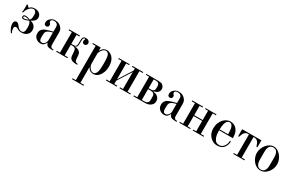

<svg xmlns="http://www.w3.org/2000/svg" viewBox="137 -1718 4871 3252"><g transform="rotate(30 2572.5 -92.0)"><path d="M93 -293H75Q80 -317 82 -337.5Q84 -358 84 -385Q84 -406 83.5 -420.5Q83 -435 82 -448H97L132 -412H138Q163 -440 190.5 -446.5Q218 -453 240 -453Q271 -453 294 -444Q317 -435 332.5 -420.5Q348 -406 356 -386.5Q364 -367 364 -346Q364 -332 359.5 -317Q355 -302 342 -286Q340 -284 324.5 -269.5Q309 -255 279 -242V-236Q305 -231 324 -219.5Q343 -208 355 -194Q372 -175 377.5 -155Q383 -135 383 -113Q383 -93 376.5 -70.5Q370 -48 347 -25Q323 -2 295 6Q267 14 235 14Q218 14 200.5 10.5Q183 7 163 -4Q153 -9 141.5 -15.5Q130 -22 118 -22Q104 -22 93 -12.5Q82 -3 82 23Q82 40 87.5 62Q93 84 107 101L93 113Q73 88 60.5 65Q48 42 41 22Q34 2 32 -14.5Q30 -31 30 -43Q30 -62 35 -74Q40 -86 47.5 -93Q55 -100 63.5 -102.5Q72 -105 79 -105Q89 -105 98.5 -100Q108 -95 116.5 -88Q125 -81 131 -72.5Q137 -64 142 -58Q148 -50 155.5 -40.5Q163 -31 174 -22.5Q185 -14 199 -8.5Q213 -3 232 -3Q262 -3 275.5 -26.5Q289 -50 289 -106Q289 -162 279 -188Q269 -214 256 -227Q233 -216 204.5 -206.5Q176 -197 156 -197Q117 -197 117 -232Q117 -250 129.5 -259.5Q142 -269 161 -269Q180 -269 202.5 -263.5Q225 -258 254 -248Q258 -252 262.5 -258.5Q267 -265 271 -276.5Q275 -288 277 -305Q279 -322 279 -348Q279 -354 277.5 -373.5Q276 -393 267 -407Q259 -419 247 -426.5Q235 -434 219 -434Q198 -434 174 -419Q150 -404 128 -372Q111 -347 103 -324Q95 -301 93 -293ZM135 -232Q135 -227 140 -221Q145 -215 156 -215Q174 -215 200 -222Q226 -229 240 -237Q226 -240 216.5 -242.5Q207 -245 199 -247Q191 -249 182.5 -250Q174 -251 162 -251Q157 -251 146 -248.5Q135 -246 135 -232Z M702 -271V-351Q702 -372 698.5 -388.5Q695 -405 675 -420Q663 -429 650 -432Q637 -435 623 -435Q605 -435 593.5 -431Q582 -427 575.5 -421Q569 -415 567 -408.5Q565 -402 565 -396Q565 -385 569.5 -378Q574 -371 580 -365Q585 -360 589 -352.5Q593 -345 593 -331Q593 -309 579.5 -298Q566 -287 549 -287Q532 -287 518.5 -298.5Q505 -310 505 -336Q505 -372 525 -398.5Q545 -425 574 -439Q591 -447 605.5 -450Q620 -453 635 -453Q655 -453 679.5 -448Q704 -443 731 -424Q754 -408 773 -379.5Q792 -351 792 -300V-74Q792 -64 793.5 -50.5Q795 -37 804 -26Q813 -15 824.5 -11.5Q836 -8 848 -8H855V9H834Q807 9 783 6Q759 3 742 -8Q731 -16 723 -29Q715 -42 712 -55H706Q689 -21 667 -3.5Q645 14 611 14Q589 14 565 6.5Q541 -1 521 -18Q494 -41 486.5 -67Q479 -93 479 -114Q479 -144 489 -164.5Q499 -185 514.5 -199.5Q530 -214 550 -223.5Q570 -233 590 -239Q594 -240 601.5 -242.5Q609 -245 622 -249Q635 -253 654.5 -258Q674 -263 702 -271ZM702 -105V-253Q690 -250 675 -245.5Q660 -241 645 -235.5Q630 -230 617.5 -223Q605 -216 597 -208Q580 -191 576.5 -168.5Q573 -146 573 -126V-79Q573 -50 583.5 -30.5Q594 -11 623 -11Q637 -11 651 -17Q665 -23 679 -40Q694 -59 698 -76Q702 -93 702 -105Z M1144 -237V-233Q1182 -233 1211.5 -218.5Q1241 -204 1254 -179Q1261 -166 1264 -147Q1267 -128 1268 -116L1272 -63Q1274 -48 1277.5 -34.5Q1281 -21 1297 -11Q1305 -6 1314.5 -4.5Q1324 -3 1332 -3V14H1320Q1305 14 1288.5 13.5Q1272 13 1255.5 9.5Q1239 6 1224 -1Q1209 -8 1198 -21Q1185 -36 1181.5 -53Q1178 -70 1177 -82Q1176 -95 1175.5 -104Q1175 -113 1174.5 -120.5Q1174 -128 1173.5 -135.5Q1173 -143 1172 -154Q1170 -167 1166.5 -182.5Q1163 -198 1153 -208Q1144 -217 1128.5 -221Q1113 -225 1101 -225H1068V-18H1132V0H912V-18H976V-420H912V-438H1125V-420H1068V-243H1111Q1123 -243 1137.5 -246Q1152 -249 1162 -266Q1167 -274 1169 -288.5Q1171 -303 1171 -330V-369Q1171 -385 1173.5 -404Q1176 -423 1187 -436Q1198 -448 1211 -450.5Q1224 -453 1236 -453Q1249 -453 1267.5 -448.5Q1286 -444 1300 -427Q1313 -411 1313 -392Q1313 -372 1299 -357Q1285 -342 1264 -342Q1247 -342 1234 -353Q1221 -364 1221 -390Q1221 -399 1222.5 -404.5Q1224 -410 1226 -414Q1228 -418 1229.5 -420.5Q1231 -423 1231 -427Q1231 -429 1228 -432Q1225 -435 1219 -435Q1209 -435 1203 -429Q1197 -423 1194 -412.5Q1191 -402 1190 -388.5Q1189 -375 1189 -360V-329Q1189 -278 1178 -259Q1167 -240 1144 -237Z M1531 -382H1537Q1563 -426 1590 -439.5Q1617 -453 1646 -453Q1670 -453 1689.5 -446Q1709 -439 1725 -428.5Q1741 -418 1753.5 -405Q1766 -392 1774 -380Q1799 -342 1806 -300.5Q1813 -259 1813 -230Q1813 -164 1795 -117.5Q1777 -71 1753 -42Q1727 -11 1699 1.5Q1671 14 1636 14Q1634 14 1622.5 13Q1611 12 1596 6Q1581 0 1565 -13Q1549 -26 1537 -50H1531V251H1601V269H1377V251H1441V-420H1377V-438H1531ZM1532 -327V-124Q1532 -103 1540.5 -81.5Q1549 -60 1563 -42.5Q1577 -25 1594 -14Q1611 -3 1628 -3Q1636 -3 1646 -5.5Q1656 -8 1666.5 -16.5Q1677 -25 1686 -40.5Q1695 -56 1701 -82Q1704 -95 1707.5 -127Q1711 -159 1711 -227Q1711 -260 1710 -283.5Q1709 -307 1707.5 -323.5Q1706 -340 1704.5 -351.5Q1703 -363 1701 -371Q1699 -378 1695.5 -389Q1692 -400 1684.5 -410Q1677 -420 1665.5 -427.5Q1654 -435 1636 -435Q1618 -435 1603 -427Q1588 -419 1576 -406Q1562 -391 1550.5 -370.5Q1539 -350 1532 -327Z M1884 -420V-438H2096V-420H2038V-110L2208 -379V-420H2150V-438H2362V-420H2298V-18H2362V0H2150V-18H2208V-350L2038 -82V-18H2096V0H1884V-18H1948V-420Z M2423 -438H2657Q2680 -438 2706 -433.5Q2732 -429 2753 -408Q2761 -400 2770 -383.5Q2779 -367 2779 -341Q2779 -299 2745 -272Q2731 -261 2712.5 -253.5Q2694 -246 2677 -243V-237Q2697 -235 2718.5 -228Q2740 -221 2757 -209Q2801 -177 2801 -118Q2801 -103 2794.5 -81Q2788 -59 2764 -38Q2744 -20 2714.5 -10Q2685 0 2650 0H2423V-18H2487V-420H2423ZM2577 -229V-18H2623Q2640 -18 2658 -21.5Q2676 -25 2690 -40Q2702 -54 2704.5 -70Q2707 -86 2707 -103V-150Q2707 -164 2704.5 -179Q2702 -194 2691 -207Q2677 -222 2658.5 -225.5Q2640 -229 2623 -229ZM2577 -420V-247H2625Q2647 -247 2660 -254Q2673 -261 2679 -269Q2688 -280 2690 -297Q2692 -314 2692 -339Q2692 -354 2689.5 -371Q2687 -388 2674 -402Q2663 -413 2650 -416.5Q2637 -420 2625 -420Z M3120 -271V-351Q3120 -372 3116.5 -388.5Q3113 -405 3093 -420Q3081 -429 3068 -432Q3055 -435 3041 -435Q3023 -435 3011.5 -431Q3000 -427 2993.5 -421Q2987 -415 2985 -408.5Q2983 -402 2983 -396Q2983 -385 2987.5 -378Q2992 -371 2998 -365Q3003 -360 3007 -352.5Q3011 -345 3011 -331Q3011 -309 2997.5 -298Q2984 -287 2967 -287Q2950 -287 2936.5 -298.5Q2923 -310 2923 -336Q2923 -372 2943 -398.5Q2963 -425 2992 -439Q3009 -447 3023.5 -450Q3038 -453 3053 -453Q3073 -453 3097.5 -448Q3122 -443 3149 -424Q3172 -408 3191 -379.5Q3210 -351 3210 -300V-74Q3210 -64 3211.5 -50.5Q3213 -37 3222 -26Q3231 -15 3242.5 -11.5Q3254 -8 3266 -8H3273V9H3252Q3225 9 3201 6Q3177 3 3160 -8Q3149 -16 3141 -29Q3133 -42 3130 -55H3124Q3107 -21 3085 -3.5Q3063 14 3029 14Q3007 14 2983 6.5Q2959 -1 2939 -18Q2912 -41 2904.5 -67Q2897 -93 2897 -114Q2897 -144 2907 -164.5Q2917 -185 2932.5 -199.5Q2948 -214 2968 -223.5Q2988 -233 3008 -239Q3012 -240 3019.5 -242.5Q3027 -245 3040 -249Q3053 -253 3072.5 -258Q3092 -263 3120 -271ZM3120 -105V-253Q3108 -250 3093 -245.5Q3078 -241 3063 -235.5Q3048 -230 3035.5 -223Q3023 -216 3015 -208Q2998 -191 2994.5 -168.5Q2991 -146 2991 -126V-79Q2991 -50 3001.5 -30.5Q3012 -11 3041 -11Q3055 -11 3069 -17Q3083 -23 3097 -40Q3112 -59 3116 -76Q3120 -93 3120 -105Z M3794 -420H3730V-18H3794V0H3582V-18H3640V-220H3474V-18H3532V0H3320V-18H3384V-420H3320V-438H3532V-420H3474V-238H3640V-420H3582V-438H3794Z M4236 -227H3967V-218Q3967 -188 3971.5 -152Q3976 -116 3987 -89Q4004 -46 4028.5 -27.5Q4053 -9 4089 -9Q4127 -9 4153.5 -28.5Q4180 -48 4195 -77Q4206 -97 4211 -120Q4216 -143 4217 -164H4235Q4235 -153 4232.5 -131Q4230 -109 4219 -83Q4213 -67 4201.5 -50Q4190 -33 4172 -18.5Q4154 -4 4128.5 5Q4103 14 4069 14Q4012 14 3975 -8.5Q3938 -31 3915 -58Q3886 -93 3875.5 -131Q3865 -169 3865 -203Q3865 -266 3883 -309.5Q3901 -353 3922 -379Q3942 -404 3962.5 -418.5Q3983 -433 4002 -440.5Q4021 -448 4037 -450.5Q4053 -453 4064 -453Q4079 -453 4099.5 -449Q4120 -445 4141 -434Q4162 -423 4181.5 -403Q4201 -383 4215 -352Q4227 -324 4231.5 -293Q4236 -262 4236 -236ZM3967 -245H4134Q4133 -305 4128.5 -338Q4124 -371 4113 -393Q4099 -422 4082.5 -428.5Q4066 -435 4055 -435Q4047 -435 4036.5 -431.5Q4026 -428 4015.5 -419Q4005 -410 3995.5 -394Q3986 -378 3980 -353Q3974 -330 3971 -299Q3968 -268 3967 -245Z M4297 -438H4673V-301H4655Q4644 -333 4635.5 -354.5Q4627 -376 4613 -391Q4596 -409 4578 -414.5Q4560 -420 4542 -420H4530V-18H4594V0H4376V-18H4440V-420H4428Q4410 -420 4392 -414.5Q4374 -409 4357 -391Q4343 -376 4334.5 -354.5Q4326 -333 4315 -301H4297Z M4910 -453Q4949 -453 4984.5 -433Q5020 -413 5047.5 -380Q5075 -347 5091.5 -304.5Q5108 -262 5108 -218Q5108 -204 5103.5 -173Q5099 -142 5080 -104Q5068 -80 5050.5 -59Q5033 -38 5011.5 -21.5Q4990 -5 4964.5 4.5Q4939 14 4910 14Q4881 14 4855 4.5Q4829 -5 4807.5 -21.5Q4786 -38 4769 -59Q4752 -80 4740 -104Q4730 -123 4724.5 -140.5Q4719 -158 4716 -173Q4713 -188 4712.5 -199.5Q4712 -211 4712 -218Q4712 -262 4728.5 -304.5Q4745 -347 4772.5 -380Q4800 -413 4835.5 -433Q4871 -453 4910 -453ZM4814 -256V-176Q4814 -147 4815 -122Q4816 -97 4824 -71Q4827 -61 4832.5 -49Q4838 -37 4848 -27Q4858 -17 4873 -10Q4888 -3 4910 -3Q4932 -3 4947 -10Q4962 -17 4972 -27Q4982 -37 4987.5 -49Q4993 -61 4996 -71Q5004 -97 5005 -122Q5006 -147 5006 -176V-256Q5006 -288 5005 -315.5Q5004 -343 4996 -368Q4989 -389 4979 -402.5Q4969 -416 4957 -423Q4945 -430 4932.5 -432.5Q4920 -435 4910 -435Q4899 -435 4887 -432.5Q4875 -430 4863 -423Q4851 -416 4840.5 -402.5Q4830 -389 4824 -368Q4816 -343 4815 -315.5Q4814 -288 4814 -256Z"/></g></svg>

Font: EIisabethische
Style: Book
Weight: 400
Designer: Salychow
Version: Version 1.3